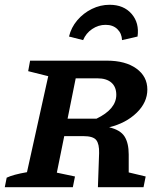

<svg xmlns="http://www.w3.org/2000/svg" viewBox="-30 -784 685 804"><path d="M-10 0 -2 -40Q25 -53 83 -63L172 -465L88 -486L96 -530H418Q495 -530 541 -497Q587 -464 587 -409Q587 -355 542 -311.5Q497 -268 427 -251Q474 -240 491.5 -212.5Q509 -185 509 -137V-62L580 -45L571 0H380L385 -143Q386 -181 373 -197.5Q360 -214 319 -214H239L208 -61L284 -45L275 0ZM378 -456H287L253 -287H374Q457 -327 457 -387Q457 -420 436.5 -438Q416 -456 378 -456ZM429 -764Q488 -764 521 -726Q554 -688 546 -631L481 -616Q480 -644 461.5 -662Q443 -680 412 -680Q382 -680 356 -662.5Q330 -645 318 -616L259 -631Q268 -669 293.5 -699Q319 -729 354.5 -746.5Q390 -764 429 -764Z"/></svg>

Font: Piazzolla SC SemiBold
Style: Italic
Weight: 600
Italic angle: -11.3°
Designer: Juan Pablo del Peral
Foundry: Huerta Tipografica
Version: Version 1.330